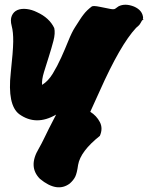

<svg xmlns="http://www.w3.org/2000/svg" viewBox="-20 -484 634 821"><path d="M138 -432Q191 -408 212 -364Q217 -342 208.5 -309.5Q200 -277 189 -242.5Q178 -208 168 -175.5Q158 -143 160 -121Q186 -137 205.5 -169Q225 -201 241.5 -237.5Q258 -274 272.5 -310Q287 -346 300.5 -367Q314 -388 322 -400.5Q330 -413 338 -423Q351 -440 372 -456Q378 -461 408.5 -454.5Q439 -448 453.5 -445.5Q468 -443 473 -447L487 -457Q515 -471 553 -456Q590 -440 592 -407Q591 -406 591 -403L594 -402L587 -396Q580 -383 576.5 -378.5Q573 -374 562 -365Q494 -292 406 -94Q384 -45 366 -6Q393 11 407 38Q421 65 407 97Q324 163 314 221Q309 257 301.5 272Q294 287 278 301Q224 341 151 281Q99 229 146 151Q158 130 169 107Q185 73 220 6Q134 56 62 4Q11 -35 26 -173Q36 -265 36.5 -306Q37 -347 30 -373Q23 -399 30.5 -416.5Q38 -434 54.5 -441Q71 -448 93.5 -445.5Q116 -443 138 -432Z"/></svg>

Font: Knewave
Style: Regular
Weight: 400
Designer: Tyler Finck
Foundry: Tyler Finck
Version: Version 1.001